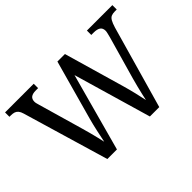

<svg xmlns="http://www.w3.org/2000/svg" viewBox="-127 -1008 1302 1302"><g transform="rotate(-45 523.5 -357.0)"><path d="M93 -619Q87 -640 77.5 -651.5Q68 -663 55 -667.5Q42 -672 22 -672H9V-714H284V-672H261Q231 -672 216 -660.5Q201 -649 201 -624Q201 -616 203.5 -607Q206 -598 209 -587L301 -267Q310 -237 317.5 -207.5Q325 -178 332 -150Q339 -122 344 -98Q352 -137 362 -183.5Q372 -230 385 -278L504 -707H576L701 -274Q715 -225 726 -179Q737 -133 744 -98Q749 -122 755 -147.5Q761 -173 768 -201.5Q775 -230 784 -262L872 -571Q875 -583 879 -599Q883 -615 883 -623Q883 -649 866.5 -660.5Q850 -672 817 -672H794V-714H1038V-672H1019Q1000 -672 986.5 -666.5Q973 -661 963 -644Q953 -627 943 -594L774 0H684L521 -560L368 0H276Z"/></g></svg>

Font: Noto Serif Malayalam
Style: Regular
Weight: 400
Designer: Indian type Foundry, Jelle Bosma, Monotype Design Team
Foundry: Monotype Imaging Inc.
Version: Version 2.103